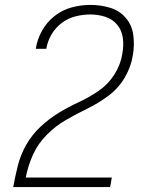

<svg xmlns="http://www.w3.org/2000/svg" viewBox="-20 -763 616 783"><path d="M34 0H429L436 -39H85Q94 -86 114 -131Q134 -176 170 -212.5Q206 -249 249.5 -274Q293 -299 338 -321Q383 -343 423.5 -373.5Q464 -404 489.5 -448Q515 -492 522 -539Q529 -580 523.5 -620.5Q518 -661 492.5 -690.5Q467 -720 428.5 -731.5Q390 -743 348 -743Q311 -743 273 -733Q235 -723 203 -698Q171 -673 151.5 -638Q132 -603 126 -565V-564H169V-565Q174 -595 190 -622.5Q206 -650 232 -669.5Q258 -689 288.5 -696.5Q319 -704 348 -704Q380 -704 409.5 -694.5Q439 -685 458 -662Q477 -639 481 -608Q485 -577 479 -545V-544Q472 -500 447 -460Q422 -420 383 -393Q344 -366 301.5 -346.5Q259 -327 219 -302.5Q179 -278 144.5 -245.5Q110 -213 87 -172.5Q64 -132 53 -88.5Q42 -45 34 -1Z"/></svg>

Font: Iosevka Sparkle Extralight
Style: Italic
Weight: 200
Italic angle: -9°
Designer: Belleve Invis
Foundry: Belleve Invis
Version: Version 4.5.0; ttfautohint (v1.8.3)